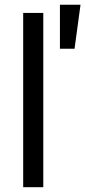

<svg xmlns="http://www.w3.org/2000/svg" viewBox="-20 -781 356 801"><path d="M160.6 -727.1V0H76.7V-727.1ZM230 -577.6V-761.2H315.9L291 -577.6Z"/></svg>

Font: Sahel VF Regular
Style: Regular
Weight: 400
Foundry: Saber Rastikerdar (saber.rastikerdar@gmail.com)
Version: Version 3.4.0